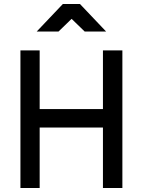

<svg xmlns="http://www.w3.org/2000/svg" viewBox="-20 -948 716 968"><path d="M499 0V-305H180V0H83V-694H180V-398H499V-694H597V0ZM165 -789 297 -928H383L515 -789H407L341 -853L275 -789Z"/></svg>

Font: TitilliumText22L Lt
Style: Medium
Weight: 500
Designer: Campivisivi
Foundry: Campivisivi
Version: 1.000